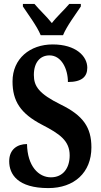

<svg xmlns="http://www.w3.org/2000/svg" viewBox="-20 -951 515 981"><path d="M188 -771H302C320 -816 368 -880 393 -918V-931H334C311 -903 269 -865 245 -833C220 -865 179 -903 156 -931H97V-918C122 -880 170 -816 188 -771ZM227 10C359 10 447 -69 447 -198C447 -300 405 -361 290 -417C179 -472 153 -510 153 -568C153 -632 185 -668 233 -668C294 -668 327 -599 327 -532C398 -532 426 -559 426 -605C426 -663 369 -724 249 -724C133 -724 44 -651 44 -535C44 -435 84 -371 196 -313C285 -267 336 -232 336 -157C336 -92 302 -45 240 -45C177 -45 120 -102 118 -215C70 -215 27 -189 27 -127C27 -60 71 10 227 10Z"/></svg>

Font: Noto Serif Myanmar ExtraCondensed
Style: Bold
Weight: 700
Width: 2
Designer: Ben Mitchell and the Monotype Design Team
Foundry: Monotype Imaging Inc.
Version: Version 2.106